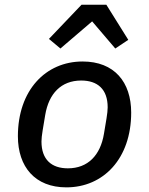

<svg xmlns="http://www.w3.org/2000/svg" viewBox="-20 -792 640 824"><path d="M264.9 12.1C424 12.1 543 -111.5 543 -308.6C543 -440 470.5 -528.1 334.5 -528.1C175.8 -528.1 56.8 -404.5 56.8 -207.4C56.8 -76 130.3 12.1 264.9 12.1ZM158 -184.7C158 -196.7 159.8 -212.4 163 -232.2L174 -298.3C189.3 -390.3 242.5 -446.4 328.5 -446.4C398.1 -446.4 442.1 -409.8 442.1 -331.3C442.1 -319.2 440.3 -303.6 437.1 -283.7L426.1 -217.7C410.9 -125.7 357.2 -69.6 271.3 -69.6C202.1 -69.6 158 -106.2 158 -184.7ZM190 -625 239.3 -583.8 375.4 -700.3 474.8 -583.8 530.5 -621.1 436.4 -771.7H329.9Z"/></svg>

Font: Margiela Mono Italic Medium It
Style: Regular
Weight: 500
Designer: Mike Abbink, Paul van der Laan, Pieter van Rosmalen
Foundry: Bold Monday
Version: Version 2.003 2021